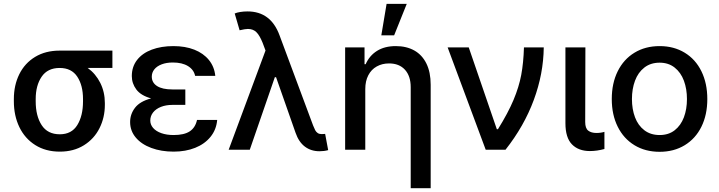

<svg xmlns="http://www.w3.org/2000/svg" viewBox="-20 -776 3725 995"><path d="M289.1 -513.7H562.5V-423.8H434.6Q476.1 -393.6 499.8 -346.2Q523.4 -298.8 523.4 -242.2V-232.4Q523.4 -167 495.6 -111.6Q467.8 -56.2 414.8 -23.2Q361.8 9.8 290 9.8Q216.8 9.8 162.8 -24.2Q108.9 -58.1 80.3 -117.4Q51.8 -176.8 51.8 -251V-262.7Q51.8 -334.5 80.1 -391.6Q108.4 -448.7 162.1 -481.2Q215.8 -513.7 289.1 -513.7ZM290 -80.1Q351.1 -80.1 380.6 -127.9Q410.2 -175.8 410.2 -251V-262.7Q410.2 -333.5 380.4 -378.7Q350.6 -423.8 289.1 -423.8Q226.6 -423.8 195.8 -378.4Q165 -333 165 -262.7V-251Q165 -175.3 195.8 -127.7Q226.6 -80.1 290 -80.1Z M763.2 -266.1Q710 -280.8 686.5 -312.3Q663.1 -343.8 663.1 -381.8Q663.1 -430.2 690.4 -465.3Q717.8 -500.5 766.6 -518.8Q815.4 -537.1 878.9 -537.1Q939.9 -537.1 987.1 -518.6Q1034.2 -500 1062.5 -465.3Q1090.8 -430.7 1095.7 -382.8H991.2Q984.4 -415 954.1 -433.6Q923.8 -452.1 876 -452.1Q842.8 -452.1 817.9 -442.6Q793 -433.1 779.8 -416.5Q766.6 -399.9 766.6 -378.9Q766.6 -347.7 793.9 -330.1Q821.3 -312.5 873 -312.5H940.4V-232.4H873Q840.3 -232.4 814.2 -222.2Q788.1 -211.9 773.4 -193.4Q758.8 -174.8 758.8 -151.4Q758.8 -129.9 773.7 -112.8Q788.6 -95.7 816.2 -85.9Q843.8 -76.2 879.9 -76.2Q934.1 -76.2 963.1 -95.2Q992.2 -114.3 1001 -154.3H1105.5Q1101.1 -104 1071 -66.9Q1041 -29.8 991.5 -10Q941.9 9.8 879.9 9.8Q815.4 9.8 764.2 -9.3Q712.9 -28.3 683.6 -63.2Q654.3 -98.1 654.3 -143.6Q654.3 -184.6 679.9 -217.8Q705.6 -251 763.2 -266.1Z M1511.7 -87.9 1410.6 -376H1404.3L1274.4 0H1165L1356 -514.2L1340.8 -554.7Q1325.2 -593.3 1308.3 -609.6Q1291.5 -626 1264.6 -626Q1251 -626 1221.7 -619.1L1196.3 -706.1Q1207 -710.9 1224.9 -713.9Q1242.7 -716.8 1262.7 -716.8Q1383.3 -716.8 1428.7 -592.8L1602.5 -126Q1608.9 -109.9 1613.5 -101.1Q1618.2 -92.3 1626.2 -86.7Q1634.3 -81.1 1646.5 -81.1L1665 -82L1680.7 2Q1660.2 7.8 1635.7 7.8Q1591.8 7.8 1560.1 -16.1Q1528.3 -40 1511.7 -87.9Z M1873 0H1768.6V-530.3H1869.1V-443.4H1875Q1894.5 -487.8 1934.1 -512.5Q1973.6 -537.1 2031.2 -537.1Q2086.4 -537.1 2127 -514.4Q2167.5 -491.7 2189.7 -446.8Q2211.9 -401.9 2211.9 -336.9V199.2H2108.4V-324.2Q2108.4 -381.8 2078.6 -414.6Q2048.8 -447.3 1996.1 -447.3Q1960.4 -447.3 1932.4 -431.6Q1904.3 -416 1888.7 -386Q1873 -356 1873 -314.5ZM1983.4 -755.9H2087.9L2022.5 -592.8H1956.1Z M2299.8 -530.3H2409.2L2554.7 -106.4H2560.5Q2612.8 -190.4 2641.1 -257.8Q2669.4 -325.2 2681.2 -387.9Q2692.9 -450.7 2695.3 -530.3H2797.9Q2796.4 -393.6 2746.3 -258.1Q2696.3 -122.6 2599.6 0H2497.1Z M3013.7 -530.3 3012.7 -143.6Q3012.7 -111.3 3028.3 -99.1Q3043.9 -86.9 3071.3 -86.9Q3082.5 -86.9 3093.8 -88.6Q3105 -90.3 3112.3 -92.8V-3.9Q3073.7 6.8 3037.1 6.8Q2978 6.8 2944.1 -27.8Q2910.2 -62.5 2910.2 -137.7V-530.3Z M3150.4 -262.7Q3150.4 -344.7 3181.2 -406.7Q3211.9 -468.8 3268.1 -502.9Q3324.2 -537.1 3398.4 -537.1Q3472.2 -537.1 3528.3 -502.9Q3584.5 -468.8 3615 -406.5Q3645.5 -344.2 3645.5 -262.7Q3645.5 -181.2 3615 -119.4Q3584.5 -57.6 3528.3 -23.4Q3472.2 10.7 3398.4 10.7Q3324.2 10.7 3268.1 -23.4Q3211.9 -57.6 3181.2 -119.4Q3150.4 -181.2 3150.4 -262.7ZM3540 -262.7Q3540 -314.9 3524.2 -357.7Q3508.3 -400.4 3476.3 -425.8Q3444.3 -451.2 3398.4 -451.2Q3351.6 -451.2 3319.1 -425.8Q3286.6 -400.4 3270.8 -357.7Q3254.9 -314.9 3254.9 -262.7Q3254.9 -210.4 3270.8 -168.2Q3286.6 -126 3319.1 -101.1Q3351.6 -76.2 3398.4 -76.2Q3444.8 -76.2 3476.6 -101.1Q3508.3 -126 3524.2 -168.2Q3540 -210.4 3540 -262.7Z"/></svg>

Font: Pretendard Std Medium
Style: Regular
Weight: 500
Designer: Base glyphs from Inter by Rasmus Andersson; Hangeul glyphs from Noto Sans CJK(Source Han Sans) by Jang Soo-young and Kan
Foundry: Kil Hyung-jin
Version: Version 1.309